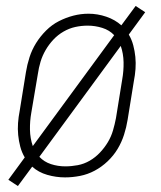

<svg xmlns="http://www.w3.org/2000/svg" viewBox="-20 -587 540 644"><path d="M40 37 8 16 63 -59Q53 -76 48 -95Q43 -114 41 -134Q39 -154 40.5 -174.5Q42 -195 46 -215L67 -345Q71 -370 79 -395Q87 -420 101 -442.5Q115 -465 134.5 -484.5Q154 -504 177.5 -516Q201 -528 226 -534.5Q251 -541 277 -541Q307 -541 336.5 -531Q366 -521 387 -502L435 -567L467 -546L412 -471Q422 -454 427 -435Q432 -416 434 -396Q436 -376 434.5 -355.5Q433 -335 429 -315L408 -185Q404 -160 396 -135Q388 -110 374.5 -87.5Q361 -65 341 -46Q321 -27 297.5 -14.5Q274 -2 248.5 3Q223 8 198 8Q168 8 138.5 -0.5Q109 -9 88 -28ZM90 -97 363 -469Q347 -486 323 -493.5Q299 -501 274 -501Q253 -501 232.5 -496.5Q212 -492 193 -481Q174 -470 159 -454Q144 -438 133 -419Q122 -400 116 -380Q110 -360 107 -339L85 -209Q80 -181 80.5 -152Q81 -123 90 -97ZM199 -29Q220 -29 241 -33Q262 -37 281 -48Q300 -59 315.5 -75.5Q331 -92 342 -110.5Q353 -129 359 -149.5Q365 -170 369 -191L390 -321Q395 -349 394.5 -378Q394 -407 385 -433L112 -61Q128 -44 151 -36.5Q174 -29 199 -29Z"/></svg>

Font: Iosevka Slab Extralight
Style: Italic
Weight: 200
Italic angle: -9°
Monospace: yes
Designer: Belleve Invis
Foundry: Belleve Invis
Version: Version 11.1.1; ttfautohint (v1.8.3)